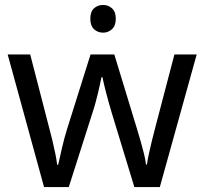

<svg xmlns="http://www.w3.org/2000/svg" viewBox="-20 -757 826 776"><path d="M397 -737Q417 -737 432.5 -723.5Q448 -710 448 -681Q448 -653 432.5 -639Q417 -625 397 -625Q375 -625 360 -639Q345 -653 345 -681Q345 -710 360 -723.5Q375 -737 397 -737ZM431 -303Q425 -324 419 -344.5Q413 -365 408.5 -383.5Q404 -402 400 -418Q396 -434 394 -445H390Q388 -434 384.5 -418Q381 -402 376.5 -383Q372 -364 366.5 -343.5Q361 -323 354 -302L258 -1H158L11 -537H102L176 -251Q184 -222 191 -192.5Q198 -163 203.5 -136.5Q209 -110 211 -91H215Q218 -103 222 -121Q226 -139 230.5 -159Q235 -179 240.5 -199Q246 -219 251 -235L346 -537H442L534 -235Q541 -212 548.5 -186Q556 -160 562 -135.5Q568 -111 570 -92H574Q576 -109 581.5 -134.5Q587 -160 594.5 -190.5Q602 -221 610 -251L685 -537H775L626 -1H523Z"/></svg>

Font: lkorean85
Style: Book
Weight: 400
Designer: Jelle Bosma - Monotype Design Team
Foundry: Monotype Imaging Inc.
Version: Version 2.003